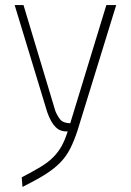

<svg xmlns="http://www.w3.org/2000/svg" viewBox="-20 -520 520 760"><path d="M73 -500 199 -81Q206 -63 217.5 -48Q229 -33 258 -32L401 -500H440L287 -4Q273 39 257 70Q241 101 216.5 125.5Q192 150 156.5 172Q121 194 69 220L66 182Q110 159 140 141Q170 123 190 103Q210 83 223.5 59Q237 35 248 0Q219 2 200 -17Q181 -36 167 -76L38 -500Z"/></svg>

Font: Panefresco 1wt
Style: Regular
Weight: 250
Version: Version 1.000